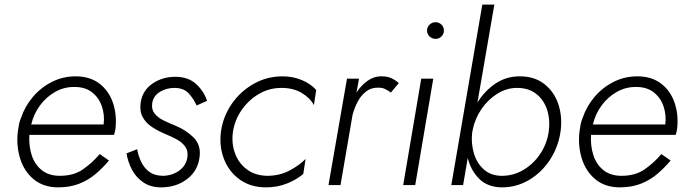

<svg xmlns="http://www.w3.org/2000/svg" viewBox="-20 -800 2962 830"><path d="M115 -262Q126 -308 153 -344.5Q180 -381 219 -403Q258 -425 303 -424Q349 -424 378.5 -400.5Q408 -377 420.5 -340Q433 -303 428 -262ZM107 -217H473Q475 -223 476.5 -229.5Q478 -236 479 -242Q486 -303 468.5 -355Q451 -407 410 -438.5Q369 -470 307 -470Q252 -470 204.5 -446Q157 -422 122.5 -381.5Q88 -341 71 -291Q65 -277 62 -262Q59 -247 57 -231Q50 -170 67 -115Q84 -60 125 -25.5Q166 9 229 10Q283 10 323 -6Q363 -22 394 -48.5Q425 -75 451 -106L411 -134Q380 -97 339.5 -68.5Q299 -40 239 -40Q191 -40 160.5 -64.5Q130 -89 117 -129.5Q104 -170 107 -217Z M573 -155 527 -137Q533 -99 551 -65.5Q569 -32 600.5 -11Q632 10 676 10Q742 10 789 -26Q836 -62 843 -123Q849 -174 816.5 -206Q784 -238 738 -257Q713 -267 688 -279Q663 -291 648.5 -309Q634 -327 638 -354Q643 -386 671.5 -403Q700 -420 734 -420Q774 -420 795.5 -396.5Q817 -373 830 -344L875 -364Q862 -405 828 -436.5Q794 -468 738 -468Q682 -468 639 -438.5Q596 -409 588 -356Q583 -318 597.5 -292.5Q612 -267 638.5 -250Q665 -233 696 -220Q721 -210 744 -197.5Q767 -185 780.5 -166.5Q794 -148 790 -120Q785 -84 754 -62Q723 -40 682 -40Q647 -41 625 -57.5Q603 -74 590.5 -100Q578 -126 573 -155Z M987 -230Q995 -282 1025 -325Q1055 -368 1099.5 -394Q1144 -420 1197 -420Q1247 -420 1283 -399Q1319 -378 1337 -346L1347 -411Q1323 -438 1284.5 -454Q1246 -470 1201 -470Q1134 -470 1076.5 -437.5Q1019 -405 981.5 -350.5Q944 -296 935 -230Q927 -167 948.5 -112Q970 -57 1017 -23.5Q1064 10 1130 10Q1178 10 1220 -6.5Q1262 -23 1291 -48L1301 -113Q1274 -85 1231 -62.5Q1188 -40 1135 -40Q1083 -41 1047.5 -67.5Q1012 -94 996 -137Q980 -180 987 -230Z M1670 -400 1704 -441Q1688 -455 1670.5 -462.5Q1653 -470 1632 -470Q1598 -471 1569.5 -451Q1541 -431 1521 -400L1532 -460H1480L1400 0H1452L1504 -303Q1512 -333 1526 -360Q1540 -387 1562.5 -404.5Q1585 -422 1616 -421Q1633 -421 1645 -415Q1657 -409 1670 -400Z M1837 -693.5Q1826 -683 1826 -668Q1826 -653 1837 -642.5Q1848 -632 1863 -632Q1878 -632 1888.5 -642.5Q1899 -653 1899 -668Q1899 -683 1888.5 -693.5Q1878 -704 1863 -704Q1848 -704 1837 -693.5ZM1801 -460 1723 0H1775L1853 -460Z M2403 -230Q2412 -294 2394 -348.5Q2376 -403 2333.5 -436.5Q2291 -470 2227 -470Q2168 -470 2121.5 -438.5Q2075 -407 2044 -357L2117 -780H2065L1931 0H1982L2002 -117Q2015 -64 2051 -27.5Q2087 9 2149 10Q2213 10 2267 -22Q2321 -54 2357 -108.5Q2393 -163 2403 -230ZM2352 -230Q2344 -177 2314.5 -133.5Q2285 -90 2241 -64.5Q2197 -39 2146 -40Q2101 -41 2071 -68Q2041 -95 2028.5 -137.5Q2016 -180 2021 -226L2024 -241Q2034 -289 2062 -329.5Q2090 -370 2130 -395Q2170 -420 2215 -420Q2266 -420 2299 -393.5Q2332 -367 2345.5 -324Q2359 -281 2352 -230Z M2543 -262Q2554 -308 2581 -344.5Q2608 -381 2647 -403Q2686 -425 2731 -424Q2777 -424 2806.5 -400.5Q2836 -377 2848.5 -340Q2861 -303 2856 -262ZM2535 -217H2901Q2903 -223 2904.5 -229.5Q2906 -236 2907 -242Q2914 -303 2896.5 -355Q2879 -407 2838 -438.5Q2797 -470 2735 -470Q2680 -470 2632.5 -446Q2585 -422 2550.5 -381.5Q2516 -341 2499 -291Q2493 -277 2490 -262Q2487 -247 2485 -231Q2478 -170 2495 -115Q2512 -60 2553 -25.5Q2594 9 2657 10Q2711 10 2751 -6Q2791 -22 2822 -48.5Q2853 -75 2879 -106L2839 -134Q2808 -97 2767.5 -68.5Q2727 -40 2667 -40Q2619 -40 2588.5 -64.5Q2558 -89 2545 -129.5Q2532 -170 2535 -217Z"/></svg>

Font: Jost* 300 Light Italic
Style: Italic
Weight: 300
Italic angle: -10°
Version: Version 3.200; ttfautohint (v0.97) -l 8 -r 50 -G 200 -x 14 -